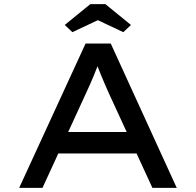

<svg xmlns="http://www.w3.org/2000/svg" viewBox="-20 -911 950 931"><path d="M73 0 395 -700H517L837 0H719L505 -465Q498 -481 489 -501.5Q480 -522 471 -544Q462 -566 453.5 -588Q445 -610 439 -630L468 -631Q460 -609 451.5 -586.5Q443 -564 434 -542.5Q425 -521 416 -500.5Q407 -480 398 -461L186 0ZM214 -167 256 -271H644L669 -167ZM331 -755 294 -790 418 -891H491L615 -790L578 -755L440 -820H469Z"/></svg>

Font: Lexend Peta
Style: Regular
Weight: 400
Designer: Bonnie Shaver-Troup, Thomas Jockin
Foundry: Lexend
Version: Version 1.007